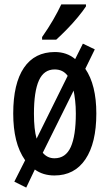

<svg xmlns="http://www.w3.org/2000/svg" viewBox="-20 -786 498 871"><path d="M417 -271Q417 -137 367.5 -63.5Q318 10 227 10Q175 10 138 -17L99 65L45 38L94 -59Q66 -99 53 -151.5Q40 -204 40 -271Q40 -407 88.5 -478.5Q137 -550 229 -550Q283 -550 321 -518L356 -588L410 -562L367 -474Q417 -401 417 -271ZM134 -270Q134 -199 146 -157L287 -442Q266 -471 228 -471Q179 -471 156.5 -421Q134 -371 134 -270ZM324 -271Q324 -303 321 -329Q318 -355 314 -375L174 -93Q195 -68 227 -68Q278 -68 301 -119Q324 -170 324 -271ZM370 -757Q357 -737 333.5 -708.5Q310 -680 283 -652.5Q256 -625 235 -606H171V-618Q199 -658 220.5 -695Q242 -732 258 -766H370Z"/></svg>

Font: Noto Sans ExtraCondensed Medium
Style: Regular
Weight: 500
Width: 2
Designer: Monotype Design Team
Foundry: Monotype Imaging Inc.
Version: Version 2.013; ttfautohint (v1.8.4.7-5d5b)